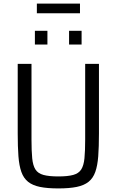

<svg xmlns="http://www.w3.org/2000/svg" viewBox="-20 -1045 652 1073"><path d="M306 8Q244 8 203 -0.5Q162 -9 137 -29Q112 -49 99.5 -84Q87 -119 83 -172Q79 -225 79 -299V-688H156V-266Q156 -201 160 -160.5Q164 -120 178 -98Q192 -76 222.5 -67.5Q253 -59 306 -59Q359 -59 389.5 -67.5Q420 -76 434 -98Q448 -120 452 -160.5Q456 -201 456 -266V-688H533V-299Q533 -225 529 -172Q525 -119 512.5 -84Q500 -49 475 -29Q450 -9 409 -0.5Q368 8 306 8ZM175 -796V-873H245V-796ZM366 -796V-873H436V-796ZM186 -971V-1025H427V-971Z"/></svg>

Font: Saira SemiCondensed
Style: Regular
Weight: 400
Width: 4
Designer: Hector Gatti with collaboration of the Omnibus-Type team
Foundry: Omnibus-Type
Version: Version 1.101